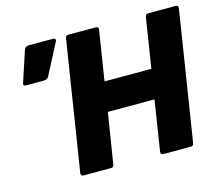

<svg xmlns="http://www.w3.org/2000/svg" viewBox="-95 -777 1028 899"><g transform="rotate(-15 419.0 -327.5)"><path d="M205 0Q190 0 192 -14L291 -641Q293 -655 305 -655H438Q453 -655 451 -641L413 -400H640L678 -641Q680 -655 692 -655H825Q840 -655 838 -641L739 -14Q737 0 724 0H592Q577 0 579 -14L617 -258H391L352 -14Q350 0 338 0ZM53 -477Q37 -477 43 -493L92 -641Q98 -655 114 -655H232Q240 -655 242.5 -649.5Q245 -644 240 -637L164 -491Q157 -477 139 -477Z"/></g></svg>

Font: Sofia Sans Black
Style: Italic
Weight: 900
Italic angle: -9°
Version: Version 4.100-B